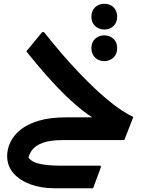

<svg xmlns="http://www.w3.org/2000/svg" viewBox="-20 -745 764 1021"><path d="M313 0Q247 0 207.5 14.5Q168 29 150 53.5Q132 78 129 109L121 74Q135 111 180 123.5Q225 136 302 136H516V146L475 256H268Q199 256 142.5 235.5Q86 215 52 176.5Q18 138 18 84Q18 48 35 11.5Q52 -25 89 -55Q126 -85 186 -103Q246 -121 332 -121H530L498 -105Q447 -132 386 -184.5Q325 -237 258 -310Q191 -383 120 -472L204 -574H214Q315 -448 394 -365Q473 -282 531.5 -232Q590 -182 629 -157Q668 -132 689 -123L641 0ZM535 -588Q506 -588 486 -606.5Q466 -625 466 -656Q466 -688 486 -706.5Q506 -725 535 -725Q564 -725 583.5 -706.5Q603 -688 603 -656Q603 -625 583.5 -606.5Q564 -588 535 -588ZM534 -420Q506 -420 486 -438.5Q466 -457 466 -489Q466 -521 486 -539Q506 -557 534 -557Q563 -557 583 -539Q603 -521 603 -489Q603 -457 583 -438.5Q563 -420 534 -420Z"/></svg>

Font: Kufam SemiBold
Style: Italic
Weight: 600
Italic angle: -11°
Designer: Artur Schmal
Foundry: Original Type
Version: Version 1.301; ttfautohint (v1.8.3)